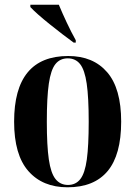

<svg xmlns="http://www.w3.org/2000/svg" viewBox="-20 -786 576 816"><path d="M267 10Q161 10 100.5 -59Q40 -128 40 -269Q40 -548 270 -548Q376 -548 435.5 -479Q495 -410 495 -269Q495 -128 437.5 -59Q380 10 267 10ZM269 0Q302 0 321.5 -25Q341 -50 349 -108.5Q357 -167 357 -269Q357 -372 348.5 -430.5Q340 -489 320.5 -513.5Q301 -538 268 -538Q235 -538 215.5 -513.5Q196 -489 187.5 -430.5Q179 -372 179 -269Q179 -167 187.5 -108.5Q196 -50 216 -25Q236 0 269 0ZM293 -605Q272 -620 245.5 -640.5Q219 -661 192 -682.5Q165 -704 143 -723.5Q121 -743 109 -756V-766H230Q244 -732 263.5 -690.5Q283 -649 302 -615V-605Z"/></svg>

Font: Noto Serif Display Condensed
Style: Bold
Weight: 700
Width: 3
Designer: Monotype Design Team
Foundry: Monotype Imaging Inc.
Version: Version 2.009